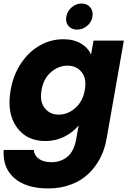

<svg xmlns="http://www.w3.org/2000/svg" viewBox="-33 -787 732 1082"><path d="M26.9 -279.8Q42 -365.7 86.4 -431.4Q130.9 -497.1 192.6 -531.5Q254.4 -565.9 323.2 -565.9Q382.3 -565.9 422.9 -542Q463.4 -518.1 480 -479L494.1 -558.1H665L566.9 -1Q556.6 56.2 531 105.2Q505.4 154.3 465.3 192.6Q425.3 231 366.9 252.9Q308.6 274.9 238.8 274.9Q114.3 274.9 47.6 216.6Q-19 158.2 -12.2 58.1H157.2Q160.2 89.8 186.5 108.4Q212.9 127 256.8 127Q309.6 127 346.7 96.4Q383.8 65.9 396 -1L410.2 -80.1Q377.9 -41 329.3 -16.6Q280.8 7.8 222.2 7.8Q116.7 7.8 60.5 -71.3Q4.4 -150.4 26.9 -279.8ZM347.2 -417Q296.4 -417 254.2 -380.4Q211.9 -343.8 201.2 -279.8Q189.5 -215.8 218.3 -178.5Q247.1 -141.1 297.9 -141.1Q349.1 -141.1 391.1 -178Q433.1 -214.8 444.8 -278.8Q456.5 -342.8 427.5 -379.9Q398.4 -417 347.2 -417ZM400.9 -620.1Q370.1 -620.1 352.5 -641.1Q335 -662.1 340.8 -692.9Q345.7 -724.1 370.8 -745.6Q396 -767.1 426.8 -767.1Q458 -767.1 475.6 -745.8Q493.2 -724.6 487.8 -692.9Q482.9 -662.1 457.8 -641.1Q432.6 -620.1 400.9 -620.1Z"/></svg>

Font: SVN-Poppins
Style: Bold Italic
Weight: 700
Italic angle: -10°
Designer: Ninad Kale (Devanagari), Jonny Pinhorn (Latin)
Foundry: Indian Type Foundry
Version: Version 3.002 2017